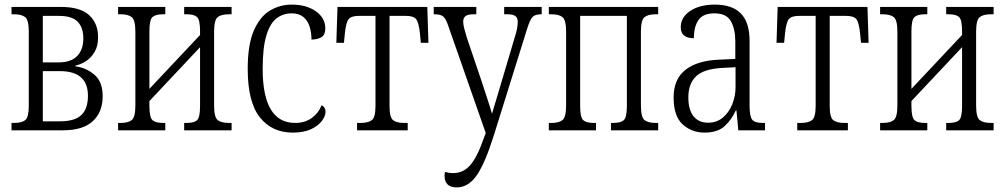

<svg xmlns="http://www.w3.org/2000/svg" viewBox="-20 -566 4366 834"><path d="M30 0V-32H41Q75 -32 90 -44.5Q105 -57 105 -107V-429Q105 -479 89.5 -491.5Q74 -504 41 -504H30V-536H243Q328 -536 367 -500.5Q406 -465 406 -404Q406 -366 391 -340.5Q376 -315 353.5 -300.5Q331 -286 307 -281V-278Q354 -272 390 -241.5Q426 -211 426 -148Q426 -79 383 -39.5Q340 0 254 0ZM166 -295H236Q288 -295 315 -322.5Q342 -350 342 -399Q342 -446 317.5 -471.5Q293 -497 236 -497H166ZM166 -39H241Q304 -39 333 -66Q362 -93 362 -150Q362 -257 240 -257H166Z M493 0V-32H504Q537 -32 552.5 -44.5Q568 -57 568 -108V-428Q568 -479 552.5 -491.5Q537 -504 504 -504H493V-536H698V-504H688Q656 -504 642.5 -492Q629 -480 629 -430V-180L849 -414V-430Q849 -480 836 -492Q823 -504 791 -504H780V-536H986V-504H975Q941 -504 925.5 -491.5Q910 -479 910 -428V-108Q910 -57 925.5 -44.5Q941 -32 975 -32H986V0H780V-32H791Q823 -32 836 -44Q849 -56 849 -106V-361L629 -127V-106Q629 -56 642.5 -44Q656 -32 688 -32H698V0Z M1251 10Q1162 10 1109 -56Q1056 -122 1056 -267Q1056 -372 1082.5 -433Q1109 -494 1152.5 -520Q1196 -546 1247 -546Q1311 -546 1352 -517Q1393 -488 1393 -443Q1393 -416 1378 -405.5Q1363 -395 1333 -394Q1333 -424 1325 -450Q1317 -476 1298 -492Q1279 -508 1247 -508Q1210 -508 1181.5 -486.5Q1153 -465 1137 -412Q1121 -359 1121 -267Q1121 -32 1262 -32Q1304 -32 1333.5 -53Q1363 -74 1377 -109Q1394 -100 1394 -81Q1394 -62 1378.5 -41Q1363 -20 1331.5 -5Q1300 10 1251 10Z M1531 0V-32H1546Q1579 -32 1595 -44Q1611 -56 1611 -106V-497H1539Q1506 -497 1494.5 -483Q1483 -469 1478 -421L1474 -380H1441L1446 -536H1836L1841 -380H1808L1804 -421Q1799 -469 1787.5 -483Q1776 -497 1743 -497H1672V-106Q1672 -56 1687.5 -44Q1703 -32 1736 -32H1751V0Z M1964 248Q1911 248 1911 197Q1911 189 1913 181Q1932 186 1948 186Q1992 186 2022 152Q2052 118 2079 41L2090 12L1927 -454Q1917 -484 1905.5 -494Q1894 -504 1867 -504H1864V-536H2049V-504H2037Q2011 -504 2001.5 -495.5Q1992 -487 1992 -472Q1992 -459 1997 -440.5Q2002 -422 2008 -402L2071 -216Q2084 -175 2095.5 -141Q2107 -107 2117 -72Q2127 -106 2136.5 -136.5Q2146 -167 2156 -202L2216 -404Q2222 -422 2225.5 -440Q2229 -458 2229 -471Q2229 -488 2219 -496Q2209 -504 2183 -504H2170V-536H2333V-504H2331Q2304 -504 2293 -492Q2282 -480 2270 -442L2126 19Q2088 141 2051.5 194.5Q2015 248 1964 248Z M2364 0V-32H2375Q2408 -32 2423.5 -44.5Q2439 -57 2439 -108V-428Q2439 -479 2423.5 -491.5Q2408 -504 2375 -504H2364V-536H2839V-504H2828Q2795 -504 2779.5 -491.5Q2764 -479 2764 -428V-108Q2764 -57 2779.5 -44.5Q2795 -32 2828 -32H2839V0H2634V-32H2644Q2676 -32 2689.5 -44Q2703 -56 2703 -106V-497H2500V-106Q2500 -56 2513.5 -44Q2527 -32 2559 -32H2569V0Z M3040 10Q2985 10 2945.5 -25.5Q2906 -61 2906 -143Q2906 -223 2958.5 -263.5Q3011 -304 3109 -307L3174 -310V-386Q3174 -439 3155 -473.5Q3136 -508 3083 -508Q3034 -508 3014 -479Q2994 -450 2994 -400Q2937 -400 2937 -448Q2937 -491 2978 -518.5Q3019 -546 3086 -546Q3160 -546 3198 -507.5Q3236 -469 3236 -388V-108Q3236 -60 3247.5 -46Q3259 -32 3293 -32H3303V0H3187L3179 -86H3176Q3158 -46 3127.5 -18Q3097 10 3040 10ZM3056 -33Q3093 -33 3119.5 -55Q3146 -77 3160.5 -112.5Q3175 -148 3175 -187V-274L3118 -271Q3038 -267 3004 -235Q2970 -203 2970 -143Q2970 -89 2992.5 -61Q3015 -33 3056 -33Z M3443 0V-32H3458Q3491 -32 3507 -44Q3523 -56 3523 -106V-497H3451Q3418 -497 3406.5 -483Q3395 -469 3390 -421L3386 -380H3353L3358 -536H3748L3753 -380H3720L3716 -421Q3711 -469 3699.5 -483Q3688 -497 3655 -497H3584V-106Q3584 -56 3599.5 -44Q3615 -32 3648 -32H3663V0Z M3803 0V-32H3814Q3847 -32 3862.5 -44.5Q3878 -57 3878 -108V-428Q3878 -479 3862.5 -491.5Q3847 -504 3814 -504H3803V-536H4008V-504H3998Q3966 -504 3952.5 -492Q3939 -480 3939 -430V-180L4159 -414V-430Q4159 -480 4146 -492Q4133 -504 4101 -504H4090V-536H4296V-504H4285Q4251 -504 4235.5 -491.5Q4220 -479 4220 -428V-108Q4220 -57 4235.5 -44.5Q4251 -32 4285 -32H4296V0H4090V-32H4101Q4133 -32 4146 -44Q4159 -56 4159 -106V-361L3939 -127V-106Q3939 -56 3952.5 -44Q3966 -32 3998 -32H4008V0Z"/></svg>

Font: Noto Serif Condensed Light
Style: Regular
Weight: 300
Width: 3
Designer: Monotype Design Team
Foundry: Monotype Imaging Inc.
Version: Version 2.013